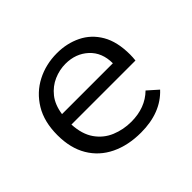

<svg xmlns="http://www.w3.org/2000/svg" viewBox="-115 -625 793 793"><g transform="rotate(-45 281.5 -229.0)"><path d="M306 10Q231 10 174 -17.5Q117 -45 85.5 -98Q54 -151 54 -227Q54 -305 86.5 -358.5Q119 -412 173 -440Q227 -468 292 -468Q350 -468 398 -444.5Q446 -421 474 -373Q502 -325 502 -250Q502 -242 501.5 -234Q501 -226 500 -217H126Q129 -158 155 -121Q181 -84 222 -67Q263 -50 309 -50Q391 -50 442 -100L487 -60Q422 10 306 10ZM129 -275H426Q426 -338 386 -375Q346 -412 286 -412Q251 -412 217.5 -397.5Q184 -383 160 -353Q136 -323 129 -275Z"/></g></svg>

Font: Inconsolata SemiExpanded Thin
Style: Regular
Weight: 100
Width: 6
Monospace: yes
Designer: Raph Levien, Cyreal, Brenton Simpson
Foundry: Raph Levien, Cyreal, Google
Version: Version 3.100; ttfautohint (v1.8.4.7-5d5b)